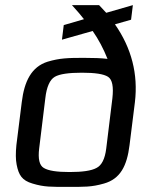

<svg xmlns="http://www.w3.org/2000/svg" viewBox="-20 -720 550 750"><path d="M222 -565 342 -599C365 -566 384 -530 400 -490C376 -493 345 -494 307 -494C246 -494 213 -493 166 -479C103 -459 75 -403 65 -321L44 -153C41 -122 41 -97 45 -77C53 -36 66 -15 107 -3C153 11 181 10 245 10C309 10 337 11 386 -3C450 -21 476 -72 486 -153L507 -321C520 -430 494 -532 429 -625L492 -643L499 -700L395 -670L367 -700H261C283 -676 298 -658 308 -645L229 -622ZM395 -140C390 -99 377 -74 357 -64C337 -53 302 -48 252 -48C202 -48 169 -53 151 -64C134 -74 128 -99 133 -140L157 -336C162 -381 175 -409 194 -420C213 -431 249 -436 300 -436C351 -436 385 -431 402 -420C419 -409 424 -381 419 -336Z"/></svg>

Font: Gamestation Display
Style: Italic
Weight: 400
Designer: Jonas Hecksher
Foundry: Jonas Hecksher, Playtypeª, e-types AS
Version: Version 1.003